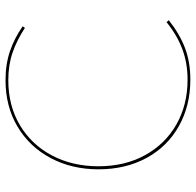

<svg xmlns="http://www.w3.org/2000/svg" viewBox="-27 -676 708 694"><g transform="rotate(-90 327.0 -329.0)"><path d="M62 -327Q62 -423 102.5 -499.5Q143 -576 216 -619.5Q289 -663 384 -663Q442 -663 489 -647Q536 -631 579 -601L573 -593Q529 -622 484 -637.5Q439 -653 384 -653Q292 -653 221.5 -611Q151 -569 112 -495Q73 -421 73 -327Q73 -232 113 -159Q153 -86 224 -45.5Q295 -5 386 -5Q446 -5 496.5 -24Q547 -43 594 -81L601 -73Q552 -34 501 -14.5Q450 5 386 5Q292 5 218 -36.5Q144 -78 103 -153.5Q62 -229 62 -327Z"/></g></svg>

Font: Ysabeau Infant Hairline
Style: Regular
Weight: 100
Designer: Christian Thalmann (Catharsis Fonts)
Version: Version 0.003